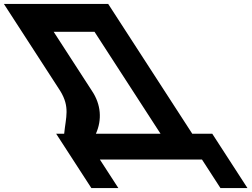

<svg xmlns="http://www.w3.org/2000/svg" viewBox="-257 -723 1267 967"><path d="M206 -265.4 13.3 -562.9H219L551.5 -49.5H226C257.3 -119.2 252.3 -196.6 206 -265.4ZM812 -49.5H711.3L287.9 -703.2H-237.4L46.2 -265.4C96.5 -183.8 74.6 -133.7 66.2 -49.5H25.8L203.1 224.2H339.1L246 80.5H760.3L853.3 224.2H989.3Z"/></svg>

Font: Hussar
Style: BdOpOblSeven
Weight: 700
Foundry: Cannot Into Space Fonts
Version: Version 2.00